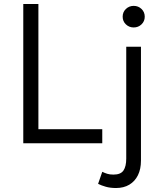

<svg xmlns="http://www.w3.org/2000/svg" viewBox="-20 -720 811 965"><path d="M97 0V-700H173V-70.5H494V0ZM563 225Q535 225 512.5 218.8Q490 212.5 473 204L494 143.5Q506.5 149.5 519 153.5Q531.5 157.5 550.5 157.5Q586.5 157.5 600.5 137Q614.5 116.5 614.5 77V-485H688.5V87Q688.5 130 673.2 160.8Q658 191.5 630 208.2Q602 225 563 225ZM652 -582Q629 -582 612.8 -597.5Q596.5 -613 596.5 -636Q596.5 -659.5 612.8 -675Q629 -690.5 652 -690.5Q675 -690.5 691.2 -675Q707.5 -659.5 707.5 -636Q707.5 -613 691.2 -597.5Q675 -582 652 -582Z"/></svg>

Font: Geologica Cursive ExtraLight
Style: Regular
Weight: 250
Designer: Sindre Bremnes, Frode Helland
Foundry: Monokrom Skriftforlag AS
Version: Version 1.010;gftools[0.9.28]